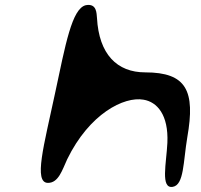

<svg xmlns="http://www.w3.org/2000/svg" viewBox="-20 -832 818 780"><path d="M203 -450C159 -243 115 -89 175 -89C218 -89 233 -142 253 -185C343 -370 484 -441 563 -427C618 -418 665 -366 660 -252C656 -169 631 -64 682 -73C728 -81 724 -174 741 -275C774 -463 738 -538 570 -538C455 -538 382 -612 374 -759C372 -777 374 -819 329 -811C272 -798 246 -651 203 -450Z"/></svg>

Font: Venom Sans
Style: BdObl
Weight: 700
Version: Version 1.001